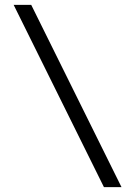

<svg xmlns="http://www.w3.org/2000/svg" viewBox="-20 -742 554 787"><path d="M36 -722H108L478 25H406Z"/></svg>

Font: Stavian Regular
Style: Regular
Weight: 400
Version: Version 1.000; ttfautohint (v1.6)